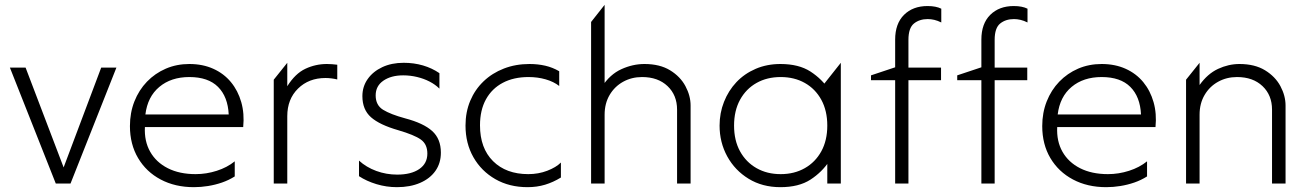

<svg xmlns="http://www.w3.org/2000/svg" viewBox="-20 -760 5423 795"><path d="M211 0 21 -480H86L251 -47H236L399 -480H462L272 0Z M783 15Q705 15 645.2 -16.8Q585.5 -48.5 551.8 -105.5Q518 -162.5 518 -238Q518 -293 536.5 -340Q555 -387 588.5 -421.8Q622 -456.5 666.8 -475.8Q711.5 -495 764 -495Q819.5 -495 863.2 -475.2Q907 -455.5 936.2 -420Q965.5 -384.5 979 -337Q992.5 -289.5 987 -234H580Q577 -175.5 601.8 -131.8Q626.5 -88 674.8 -63.5Q723 -39 790 -39Q834.5 -39 877.5 -52.8Q920.5 -66.5 952 -92V-29.5Q927.5 -14 899.2 -4.2Q871 5.5 841.5 10.2Q812 15 783 15ZM582 -286H927Q923.5 -359.5 882.8 -400.2Q842 -441 764 -441Q688.5 -441 639.8 -400.2Q591 -359.5 582 -286Z M1113.5 0V-430L1169.5 -500V-403Q1202.5 -455.5 1244.5 -475.2Q1286.5 -495 1333.5 -495Q1343.5 -495 1354.5 -494.2Q1365.5 -493.5 1376.5 -492V-431Q1364 -434 1351.8 -435.5Q1339.5 -437 1327.5 -437Q1258.5 -437 1214 -393.2Q1169.5 -349.5 1169.5 -279V0Z M1623.5 15Q1580 15 1538.8 2.5Q1497.5 -10 1466.5 -30.5V-95Q1496.5 -67.5 1538 -52.2Q1579.5 -37 1624.5 -37Q1682.5 -37 1716 -60Q1749.5 -83 1749.5 -124Q1749.5 -163 1722.5 -182.2Q1695.5 -201.5 1628.5 -221Q1552 -243 1516.2 -274.5Q1480.5 -306 1480.5 -362Q1480.5 -401.5 1502.5 -432.8Q1524.5 -464 1563 -482Q1601.5 -500 1651.5 -500Q1694 -500 1731.5 -489Q1769 -478 1799.5 -457V-393Q1782.5 -410 1758.8 -422.2Q1735 -434.5 1707 -441.2Q1679 -448 1649.5 -448Q1599.5 -448 1567.5 -426Q1535.5 -404 1535.5 -365Q1535.5 -324.5 1566.2 -305.5Q1597 -286.5 1657.5 -270Q1733.5 -250 1769.5 -217.5Q1805.5 -185 1805.5 -128Q1805.5 -84.5 1783 -52.5Q1760.5 -20.5 1719.5 -2.8Q1678.5 15 1623.5 15Z M2164.5 15Q2089 15 2031 -18.2Q1973 -51.5 1940.2 -109Q1907.5 -166.5 1907.5 -240Q1907.5 -296 1927 -342.5Q1946.5 -389 1982.2 -423.2Q2018 -457.5 2066.5 -476.2Q2115 -495 2172.5 -495Q2207 -495 2237.5 -488Q2268 -481 2295.5 -465V-404Q2272.5 -422 2239.2 -431.5Q2206 -441 2168.5 -441Q2107 -441 2062 -417.2Q2017 -393.5 1992.2 -348.8Q1967.5 -304 1967.5 -241Q1967.5 -146.5 2021.5 -92.8Q2075.5 -39 2167.5 -39Q2209.5 -39 2246 -53Q2282.5 -67 2302.5 -87V-25Q2271 -5.5 2237 4.8Q2203 15 2164.5 15Z M2427.5 0V-669L2483.5 -740V-392L2472.5 -401Q2505.5 -452 2552.8 -473.5Q2600 -495 2648.5 -495Q2712 -495 2754.5 -469Q2797 -443 2818.2 -403.2Q2839.5 -363.5 2839.5 -323V0H2783.5V-306Q2783.5 -366 2744 -403.5Q2704.5 -441 2638.5 -441Q2595.5 -441 2560.2 -421.5Q2525 -402 2504.2 -366.8Q2483.5 -331.5 2483.5 -285V0Z M3211.5 15Q3136.5 15 3079.8 -19.8Q3023 -54.5 2991.2 -112.5Q2959.5 -170.5 2959.5 -240Q2959.5 -292 2977.8 -338.2Q2996 -384.5 3029.2 -419.8Q3062.5 -455 3109 -475Q3155.5 -495 3211.5 -495Q3287.5 -495 3335.8 -463.8Q3384 -432.5 3414.5 -386L3385.5 -354V-404L3461.5 -500V0H3405.5V-106L3414.5 -94Q3384 -47.5 3335.8 -16.2Q3287.5 15 3211.5 15ZM3212.5 -39Q3269 -39 3312.5 -63.8Q3356 -88.5 3380.8 -133.5Q3405.5 -178.5 3405.5 -240Q3405.5 -301.5 3380.8 -346.8Q3356 -392 3312.5 -416.5Q3269 -441 3212.5 -441Q3156 -441 3112.5 -416.5Q3069 -392 3044.2 -346.8Q3019.5 -301.5 3019.5 -240Q3019.5 -178.5 3044.2 -133.5Q3069 -88.5 3112.5 -63.8Q3156 -39 3212.5 -39Z M3686.5 0V-596Q3686.5 -662 3723.2 -698.5Q3760 -735 3820.5 -735Q3838.5 -735 3852.5 -732.2Q3866.5 -729.5 3877.5 -724V-667Q3862.5 -674.5 3848.5 -677.8Q3834.5 -681 3821.5 -681Q3787 -681 3764.2 -662.5Q3741.5 -644 3741.5 -595V-480H3876.5V-428H3741.5V0ZM3586.5 -428V-448L3712.5 -490V-428ZM4043.5 0V-596Q4043.5 -662 4080.2 -698.5Q4117 -735 4177.5 -735Q4195.5 -735 4209.5 -732.2Q4223.5 -729.5 4234.5 -724V-667Q4219.5 -674.5 4205.5 -677.8Q4191.5 -681 4178.5 -681Q4144 -681 4121.2 -662.5Q4098.5 -644 4098.5 -595V-480H4233.5V-428H4098.5V0ZM3943.5 -428V-448L4069.5 -490V-428Z M4560.5 15Q4482.5 15 4422.8 -16.8Q4363 -48.5 4329.2 -105.5Q4295.5 -162.5 4295.5 -238Q4295.5 -293 4314 -340Q4332.5 -387 4366 -421.8Q4399.5 -456.5 4444.2 -475.8Q4489 -495 4541.5 -495Q4597 -495 4640.8 -475.2Q4684.5 -455.5 4713.8 -420Q4743 -384.5 4756.5 -337Q4770 -289.5 4764.5 -234H4357.5Q4354.5 -175.5 4379.2 -131.8Q4404 -88 4452.2 -63.5Q4500.5 -39 4567.5 -39Q4612 -39 4655 -52.8Q4698 -66.5 4729.5 -92V-29.5Q4705 -14 4676.8 -4.2Q4648.5 5.5 4619 10.2Q4589.5 15 4560.5 15ZM4359.5 -286H4704.5Q4701 -359.5 4660.2 -400.2Q4619.5 -441 4541.5 -441Q4466 -441 4417.2 -400.2Q4368.5 -359.5 4359.5 -286Z M4891 0V-430L4947 -500V-408Q4980 -454.5 5023.5 -474.8Q5067 -495 5112 -495Q5175.5 -495 5218 -469Q5260.5 -443 5281.8 -403.2Q5303 -363.5 5303 -323V0H5247V-306Q5247 -366 5207.5 -403.5Q5168 -441 5102 -441Q5059 -441 5023.8 -421.5Q4988.5 -402 4967.8 -366.8Q4947 -331.5 4947 -285V0Z"/></svg>

Font: Geologica-Sharp
Style: Regular
Weight: 100
Designer: Sindre Bremnes, Frode Helland
Foundry: Monokrom Skriftforlag AS
Version: Version 1.010;gftools[0.9.28]